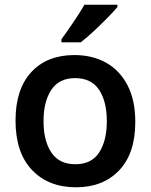

<svg xmlns="http://www.w3.org/2000/svg" viewBox="-20 -786 640 816"><path d="M303 10Q186 10 116 -63.5Q46 -137 46 -274Q46 -407 113 -479.5Q180 -552 296 -552Q373 -552 431 -519.5Q489 -487 522 -423.5Q555 -360 555 -268Q555 -134 486.5 -62Q418 10 303 10ZM300 -88Q369 -88 401.5 -138Q434 -188 434 -271Q434 -355 401 -404.5Q368 -454 299 -454Q231 -454 198 -404Q165 -354 165 -271Q165 -187 198.5 -137.5Q232 -88 300 -88ZM241 -619Q263 -649 291.5 -691Q320 -733 339 -766H479V-756Q464 -738 436.5 -710Q409 -682 378.5 -653.5Q348 -625 323 -606H241Z"/></svg>

Font: Noto Sans Mono SemiBold
Style: Regular
Weight: 600
Designer: Monotype Design Team
Foundry: Monotype Imaging Inc.
Version: Version 2.014; ttfautohint (v1.8.4.7-5d5b)